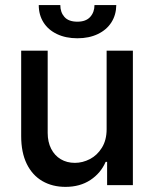

<svg xmlns="http://www.w3.org/2000/svg" viewBox="-20 -730 607 757"><path d="M400.4 -530.3H503.9V0H402.3V-91.8H396.5Q377.4 -47.4 336.4 -20.3Q295.4 6.8 238.3 6.8Q186.5 6.8 147 -16.1Q107.4 -39.1 85.4 -84Q63.5 -128.9 63.5 -193.4V-530.3H168V-206.1Q168 -170.4 181.6 -143.6Q195.3 -116.7 219.5 -102.3Q243.7 -87.9 275.4 -87.9Q305.7 -87.9 334.5 -102.8Q363.3 -117.7 381.8 -147.7Q400.4 -177.7 400.4 -220.7ZM285.2 -579.1Q239.3 -579.1 204.6 -595.7Q169.9 -612.3 151.4 -641.8Q132.8 -671.4 132.8 -710H217.8Q217.8 -681.6 234.1 -663.1Q250.5 -644.5 285.2 -644.5Q318.8 -644.5 335.7 -663.3Q352.5 -682.1 352.5 -710H438.5Q438 -671.4 419.2 -641.8Q400.4 -612.3 365.7 -595.7Q331.1 -579.1 285.2 -579.1Z"/></svg>

Font: Pretendard Std Medium
Style: Regular
Weight: 500
Designer: Base glyphs from Inter by Rasmus Andersson; Hangeul glyphs from Noto Sans CJK(Source Han Sans) by Jang Soo-young and Kan
Foundry: Kil Hyung-jin
Version: Version 1.309